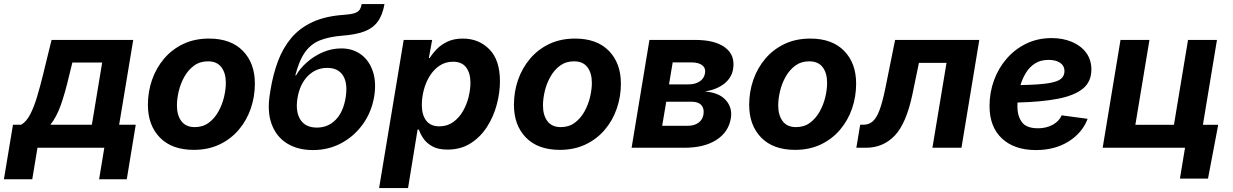

<svg xmlns="http://www.w3.org/2000/svg" viewBox="-72 -748 6241 972"><path d="M-52.2 159.7 -6.3 -116.7H35.6Q62.5 -132.8 81.5 -170.2Q100.6 -207.5 115.7 -258.3Q130.9 -309.1 144.5 -364.3L189 -545.9H602.5L531.2 -116.7H615.2L569.8 159.7H429.7L456.1 0H117.7L91.3 159.7ZM183.1 -116.7H393.1L445.3 -431.6H294.4L277.8 -364.3Q257.3 -276.4 235.6 -215.6Q213.9 -154.8 183.1 -116.7Z M909.2 10.7Q798.3 10.7 737.5 -51.5Q676.8 -113.8 676.8 -217.3Q676.8 -283.2 697.5 -343.3Q718.3 -403.3 758.3 -450.7Q798.3 -498 855.7 -525.4Q913.1 -552.7 986.3 -552.7Q1096.7 -552.7 1157.5 -490.5Q1218.3 -428.2 1218.3 -324.7Q1218.3 -258.8 1197.5 -198.5Q1176.8 -138.2 1136.7 -91.1Q1096.7 -43.9 1039.3 -16.6Q981.9 10.7 909.2 10.7ZM914.1 -104.5Q955.1 -104.5 984.6 -126.5Q1014.2 -148.4 1033.4 -182.9Q1052.7 -217.3 1062 -256.1Q1071.3 -294.9 1071.3 -328.6Q1071.3 -377.9 1048.8 -407.7Q1026.4 -437.5 981 -437.5Q939.9 -437.5 910.4 -415.8Q880.9 -394 861.6 -359.9Q842.3 -325.7 833 -286.9Q823.7 -248 823.7 -213.9Q823.7 -165 846.2 -134.8Q868.7 -104.5 914.1 -104.5Z M1512.7 11.7Q1435.5 11.7 1381.1 -22Q1326.7 -55.7 1303 -120.1Q1279.3 -184.6 1294.9 -276.4L1297.4 -292.5Q1310.5 -372.1 1335.4 -438.7Q1360.4 -505.4 1402.6 -555.7Q1444.8 -606 1510 -636.2Q1575.2 -666.5 1668.9 -672.9Q1704.6 -675.3 1722.9 -681.4Q1741.2 -687.5 1748.5 -698.7Q1755.9 -710 1759.3 -727.5H1874.5Q1864.7 -671.4 1839.8 -637.9Q1814.9 -604.5 1771.2 -588.4Q1727.5 -572.3 1660.6 -567.4Q1593.8 -562 1548.1 -543.9Q1502.4 -525.9 1472.4 -483.9Q1442.4 -441.9 1422.9 -366.2H1426.8Q1446.3 -401.4 1481.7 -432.6Q1517.1 -463.9 1562 -483.4Q1606.9 -502.9 1655.8 -502.9Q1713.9 -502.9 1755.6 -472.2Q1797.4 -441.4 1815.7 -386.2Q1834 -331.1 1822.3 -259.3Q1809.1 -181.2 1765.4 -119.9Q1721.7 -58.6 1656.2 -23.4Q1590.8 11.7 1512.7 11.7ZM1532.2 -102.1Q1588.9 -102.1 1627.4 -141.6Q1666 -181.2 1677.7 -253.4Q1689.5 -325.2 1665 -364.7Q1640.6 -404.3 1584.5 -404.3Q1527.3 -404.3 1486.6 -363.3Q1445.8 -322.3 1434.1 -251.5Q1422.9 -183.1 1448.5 -142.6Q1474.1 -102.1 1532.2 -102.1Z M1847.2 204.1 1971.7 -545.9H2115.7L2099.1 -454.1H2103.5Q2117.2 -476.6 2139.4 -499.5Q2161.6 -522.5 2194.1 -537.6Q2226.6 -552.7 2271 -552.7Q2352.1 -552.7 2405.5 -498.3Q2459 -443.8 2459 -336.9Q2459 -278.3 2442.6 -217.5Q2426.3 -156.7 2393.3 -105.5Q2360.4 -54.2 2310.5 -22.5Q2260.7 9.3 2193.4 9.3Q2146.5 9.3 2117.2 -6.8Q2087.9 -22.9 2071.8 -46.4Q2055.7 -69.8 2048.8 -91.8H2042L1993.7 204.1ZM2151.9 -108.4Q2192.4 -108.4 2222.2 -129.9Q2252 -151.4 2271.5 -185.1Q2291 -218.8 2300.3 -257.1Q2309.6 -295.4 2309.6 -328.6Q2309.6 -377.4 2288.1 -406.5Q2266.6 -435.5 2221.7 -435.5Q2182.6 -435.5 2153.1 -415.5Q2123.5 -395.5 2103.5 -363.3Q2083.5 -331.1 2073.5 -292.5Q2063.5 -253.9 2063.5 -216.8Q2063.5 -166.5 2085.7 -137.5Q2107.9 -108.4 2151.9 -108.4Z M2762.2 10.7Q2651.4 10.7 2590.6 -51.5Q2529.8 -113.8 2529.8 -217.3Q2529.8 -283.2 2550.5 -343.3Q2571.3 -403.3 2611.3 -450.7Q2651.4 -498 2708.7 -525.4Q2766.1 -552.7 2839.4 -552.7Q2949.7 -552.7 3010.5 -490.5Q3071.3 -428.2 3071.3 -324.7Q3071.3 -258.8 3050.5 -198.5Q3029.8 -138.2 2989.7 -91.1Q2949.7 -43.9 2892.3 -16.6Q2835 10.7 2762.2 10.7ZM2767.1 -104.5Q2808.1 -104.5 2837.6 -126.5Q2867.2 -148.4 2886.5 -182.9Q2905.8 -217.3 2915 -256.1Q2924.3 -294.9 2924.3 -328.6Q2924.3 -377.9 2901.9 -407.7Q2879.4 -437.5 2834 -437.5Q2793 -437.5 2763.4 -415.8Q2733.9 -394 2714.6 -359.9Q2695.3 -325.7 2686 -286.9Q2676.8 -248 2676.8 -213.9Q2676.8 -165 2699.2 -134.8Q2721.7 -104.5 2767.1 -104.5Z M3125.5 0 3215.8 -545.9H3447.3Q3547.9 -545.9 3599.4 -507.1Q3650.9 -468.3 3639.2 -397.9Q3631.8 -354 3594.7 -324.5Q3557.6 -294.9 3497.1 -284.7Q3568.4 -279.3 3602.5 -241Q3636.7 -202.6 3627.9 -148.9Q3616.2 -79.1 3554.7 -39.6Q3493.2 0 3392.6 0ZM3280.3 -111.3H3411.1Q3441.9 -111.3 3463.1 -126Q3484.4 -140.6 3489.3 -168.5Q3494.1 -197.8 3479 -215.3Q3463.9 -232.9 3431.2 -232.9H3300.8ZM3314.9 -320.8H3413.1Q3447.3 -320.8 3470 -335.7Q3492.7 -350.6 3497.1 -377.4Q3501.5 -403.3 3482.9 -417.7Q3464.4 -432.1 3428.2 -432.1H3333.5Z M3953.1 10.7Q3842.3 10.7 3781.5 -51.5Q3720.7 -113.8 3720.7 -217.3Q3720.7 -283.2 3741.5 -343.3Q3762.2 -403.3 3802.2 -450.7Q3842.3 -498 3899.7 -525.4Q3957 -552.7 4030.3 -552.7Q4140.6 -552.7 4201.4 -490.5Q4262.2 -428.2 4262.2 -324.7Q4262.2 -258.8 4241.5 -198.5Q4220.7 -138.2 4180.7 -91.1Q4140.6 -43.9 4083.3 -16.6Q4025.9 10.7 3953.1 10.7ZM3958 -104.5Q3999 -104.5 4028.6 -126.5Q4058.1 -148.4 4077.4 -182.9Q4096.7 -217.3 4106 -256.1Q4115.2 -294.9 4115.2 -328.6Q4115.2 -377.9 4092.8 -407.7Q4070.3 -437.5 4024.9 -437.5Q3983.9 -437.5 3954.3 -415.8Q3924.8 -394 3905.5 -359.9Q3886.2 -325.7 3877 -286.9Q3867.7 -248 3867.7 -213.9Q3867.7 -165 3890.1 -134.8Q3912.6 -104.5 3958 -104.5Z M4263.2 0 4282.7 -116.7H4300.3Q4326.7 -116.7 4345.7 -133.1Q4364.7 -149.4 4379.6 -188Q4394.5 -226.6 4408.7 -294.4L4459.5 -545.9H4885.7L4795.4 0H4648.4L4719.7 -429.7H4580.1L4546.9 -269.5Q4515.6 -121.6 4457 -60.8Q4398.4 0 4312 0Z M5172.4 11.7Q5063 11.7 5000.2 -47.1Q4937.5 -106 4937.5 -210.9Q4937.5 -279.8 4960.2 -341.8Q4982.9 -403.8 5024.9 -451.9Q5066.9 -500 5124.5 -527.6Q5182.1 -555.2 5251.5 -555.2Q5309.1 -555.2 5354.7 -535.9Q5400.4 -516.6 5426.8 -481Q5453.1 -445.3 5453.1 -396Q5453.1 -334.5 5410.2 -299.3Q5367.2 -264.2 5283.7 -248Q5200.2 -231.9 5079.1 -229Q5078.6 -218.3 5078.6 -208.5Q5078.6 -161.6 5101.1 -130.1Q5123.5 -98.6 5183.1 -98.6Q5224.6 -98.6 5256.8 -116Q5289.1 -133.3 5302.7 -164.1L5434.1 -146.5Q5407.2 -75.2 5337.6 -31.7Q5268.1 11.7 5172.4 11.7ZM5094.2 -317.4Q5184.1 -318.8 5232.2 -326.2Q5280.3 -333.5 5298.6 -348.4Q5316.9 -363.3 5316.9 -388.7Q5316.9 -414.6 5295.4 -429.7Q5273.9 -444.8 5236.3 -444.8Q5195.8 -444.8 5167.7 -426.8Q5139.6 -408.7 5121.8 -379.4Q5104 -350.1 5094.2 -317.4Z M5510.3 0 5600.6 -545.9H5747.1L5675.8 -116.2H5871.1L5942.4 -545.9H6088.9L5998.5 0ZM5901.4 156.2 5927.2 0H5885.3L5904.3 -116.2H6095.2L6043.5 156.2Z"/></svg>

Font: Inter
Style: Bold Italic
Weight: 700
Italic angle: -9.39999°
Designer: Rasmus Andersson
Foundry: rsms
Version: Version 4.001;git-9221beed3